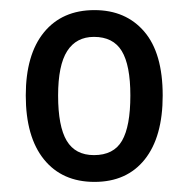

<svg xmlns="http://www.w3.org/2000/svg" viewBox="-20 -808 373 380"><path d="M302 -619Q302 -537 266.5 -492.5Q231 -448 167 -448Q103 -448 67 -492.5Q31 -537 31 -619Q31 -700 67 -744Q103 -788 167 -788Q229 -788 265.5 -745.5Q302 -703 302 -619ZM95 -619Q95 -558 112 -529.5Q129 -501 166 -501Q205 -501 221.5 -529.5Q238 -558 238 -619Q238 -679 221 -707Q204 -735 166 -735Q131 -735 113 -707Q95 -679 95 -619Z"/></svg>

Font: Noto Sans Malayalam UI Condensed
Style: Regular
Weight: 400
Width: 3
Designer: Jelle Bosma - Monotype Design Team
Foundry: Monotype Imaging Inc.
Version: Version 2.104; ttfautohint (v1.8.4.7-5d5b)